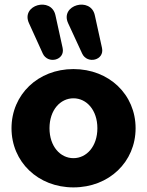

<svg xmlns="http://www.w3.org/2000/svg" viewBox="-20 -803 639 834"><path d="M299 11C454 11 569 -100 569 -246C569 -392 454 -503 299 -503C145 -503 30 -392 30 -246C30 -100 145 11 299 11ZM299 -116C242 -116 195 -167 195 -246C195 -325 242 -376 299 -376C356 -376 403 -325 403 -246C403 -167 356 -116 299 -116ZM276 -702 337 -570C359 -523 435 -541 423 -595L392 -736C375 -819 239 -782 276 -702ZM106 -702 166 -570C188 -523 264 -541 252 -595L221 -736C204 -819 69 -782 106 -702Z"/></svg>

Font: SN Pro Heavy
Style: Regular
Weight: 800
Designer: Tobias Whetton
Foundry: Supernotes
Version: Version 1.001;Glyphs 3.2 (3249)